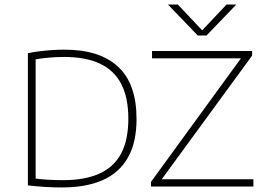

<svg xmlns="http://www.w3.org/2000/svg" viewBox="-20 -819 1166 843"><path d="M252 4Q215.5 4 178.8 1.8Q142 -0.5 102.5 -5V-585.5Q128.5 -591 156 -594.2Q183.5 -597.5 210.5 -599.2Q237.5 -601 262.5 -601Q418 -601 498.8 -525.8Q579.5 -450.5 579.5 -297Q579.5 -194.5 542.2 -128Q505 -61.5 432.2 -28.8Q359.5 4 252 4ZM257 -28Q352.5 -28 416 -56.5Q479.5 -85 511.5 -144.5Q543.5 -204 543.5 -298Q543.5 -390.5 512.2 -450.5Q481 -510.5 418.2 -539.8Q355.5 -569 261 -569Q229 -569 195.5 -566Q162 -563 136.5 -558.5V-35Q162 -31.5 192.2 -29.8Q222.5 -28 257 -28ZM643 0V-20.5L1046 -574L1052 -563H647.5V-595H1087V-575L682.5 -21.5L676.5 -32H1092.5V0ZM848.5 -663 717.5 -799H761L875.5 -677.5H860L974.5 -799H1017.5L886.5 -663Z"/></svg>

Font: Encode Sans SC SemiExpanded Thin
Style: Regular
Weight: 250
Width: 6
Designer: Multiple Designers
Foundry: Impallari Type
Version: Version 3.002